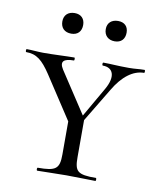

<svg xmlns="http://www.w3.org/2000/svg" viewBox="-80 -702 631 762"><g transform="rotate(10 235.0 -321.0)"><path d="M160 -559C186 -559 201 -575 201 -601C201 -626 186 -642 160 -642C133 -642 117 -626 117 -601C117 -575 133 -559 160 -559ZM335 -559C361 -559 376 -575 376 -601C376 -626 361 -641 335 -641C309 -641 292 -626 292 -601C292 -575 309 -559 335 -559ZM472 -468C448 -468 436 -465 409 -465C361 -465 339 -468 306 -468C302 -468 302 -456 306 -456C348 -456 362 -421 331 -367L262 -247L153 -413C134 -443 148 -456 189 -456C192 -456 192 -468 189 -468C158 -468 111 -465 63 -465C43 -465 17 -468 -3 -468C-6 -468 -6 -456 -3 -456C39 -456 63 -436 97 -385L209 -214V-81C209 -23 195 -12 122 -12C118 -12 118 0 122 0C154 0 197 -2 239 -2C285 -2 323 0 356 0C359 0 359 -12 356 -12C281 -12 270 -23 270 -81V-230L352 -366C386 -424 428 -456 472 -456C475 -456 475 -468 472 -468Z"/></g></svg>

Font: Cormorant SC
Style: Regular
Weight: 400
Designer: Christian Thalmann (Catharsis Fonts)
Version: Version 1.000;PS 001.000;hotconv 1.0.70;makeotf.lib2.5.58329